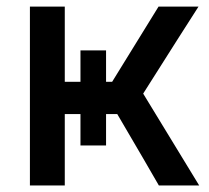

<svg xmlns="http://www.w3.org/2000/svg" viewBox="-20 -566 639 586"><path d="M71.3 0Q71.3 -136.7 71.3 -545.9Q97.7 -545.9 177.7 -545.9Q177.7 -488.3 177.7 -316.4Q213.9 -316.4 322.3 -316.4Q357.4 -374 463.9 -545.9Q494.1 -545.9 585.9 -545.9Q543 -479.5 417 -280.3Q460 -210 587.9 0Q557.6 0 464.8 0Q433.6 -54.7 337.9 -217.8Q297.9 -217.8 177.7 -217.8Q177.7 -163.1 177.7 0Q151.4 0 71.3 0ZM225.6 -412.1Q245.1 -412.1 303.7 -412.1Q303.7 -339.8 303.7 -122.1Q284.2 -122.1 225.6 -122.1Q225.6 -195.3 225.6 -412.1Z"/></svg>

Font: DeepSea
Style: Medium
Weight: 500
Designer: Stem
Version: Version 3.019;git-0a5106e0b